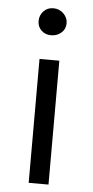

<svg xmlns="http://www.w3.org/2000/svg" viewBox="-52 -740 372 772"><g transform="rotate(5 134.0 -354.0)"><path d="M77 0ZM94 -500H174V0H94ZM77 -652Q77 -675 92.5 -691.5Q108 -708 132 -708Q156 -708 173 -691.5Q190 -675 190 -652Q190 -629 173 -614Q156 -599 132 -599Q108 -599 92.5 -614Q77 -629 77 -652Z"/></g></svg>

Font: PT Sans
Style: Regular
Weight: 400
Version: Version 2.003W OFL; ttfautohint (v1.6)